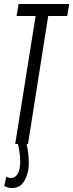

<svg xmlns="http://www.w3.org/2000/svg" viewBox="-20 -720 366 960"><path d="M1 210 12 163Q24 170 36 170Q56 170 68.5 149Q81 128 81 88Q81 67 78 45Q75 23 70 0H56L158 -640H63L73 -700H326L316 -640H221L120 0H113Q124 47 124 97Q124 145 103 182.5Q82 220 41 220Q30 220 20 217.5Q10 215 1 210Z"/></svg>

Font: Georama ExtraCondensed
Style: Italic
Weight: 400
Width: 2
Italic angle: -9°
Designer: Jean-Baptiste Levee
Foundry: Production Type
Version: Version 1.000